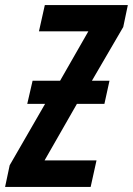

<svg xmlns="http://www.w3.org/2000/svg" viewBox="-60 -734 522 754"><path d="M296 0 319 -104H115L242 -326H350L370 -417H301L424 -628L442 -714H116L93 -611H287L176 -417H68L47 -326H117L-22 -85L-40 0Z"/></svg>

Font: Noto Sans Display Condensed
Style: Bold Italic
Weight: 700
Width: 3
Designer: Monotype Design team
Foundry: Monotype Imaging Inc.
Version: 1.000